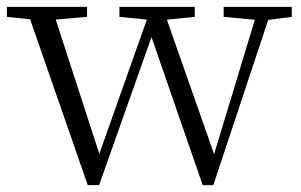

<svg xmlns="http://www.w3.org/2000/svg" viewBox="-24 -532 874 558"><path d="M231 6 51 -512H126L274 -56H255L260 -72L416 -512H448L608 -56H590L594 -70L728 -512H768L596 6H565L405 -457H429L423 -443L264 6ZM-4 -483V-512H229V-483L112 -473H91ZM323 -483V-512H542V-483L442 -473H424ZM626 -483V-512H824V-483L747 -473H733Z"/></svg>

Font: Noto Serif TC ExtraLight Light
Style: Regular
Weight: 300
Version: Version 2.003-H1;hotconv 1.1.1;makeotfexe 2.6.0